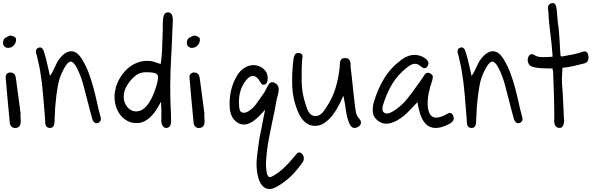

<svg xmlns="http://www.w3.org/2000/svg" viewBox="-20 -847 3916 1271"><path d="M46.9 -367.2Q57.6 -367.2 64.9 -363.8Q72.3 -360.4 76.7 -354.5Q81.1 -348.6 83 -340.8Q85 -333 85.9 -325.2Q93.8 -266.6 101.6 -208Q109.4 -149.4 117.2 -89.8H115.2Q116.2 -77.1 116.7 -64.9Q117.2 -52.7 117.2 -40Q117.2 -23.4 109.4 -12.7Q101.6 -2 85 0Q67.4 2 57.1 -7.8Q46.9 -17.6 44.9 -33.2Q37.1 -108.4 30.8 -183.1Q24.4 -257.8 17.6 -333Q16.6 -346.7 23.9 -356.4Q31.2 -366.2 46.9 -367.2ZM0 -562.5Q0 -586.9 15.6 -596.7Q31.2 -606.4 48.8 -612.3Q66.4 -609.4 77.6 -602.1Q88.9 -594.7 85.9 -576.2Q82 -556.6 69.3 -544.4Q56.6 -532.2 38.1 -530.3Q24.4 -528.3 12.2 -537.1Q0 -545.9 0 -562.5Z M233.4 -530.3Q244.1 -535.2 251 -532.2Q257.8 -529.3 262.2 -523.4Q266.6 -517.6 269.5 -509.3Q272.5 -501 274.4 -493.2Q285.2 -459 293 -422.4Q300.8 -385.7 310.5 -344.7Q321.3 -358.4 328.6 -373Q335.9 -387.7 342.8 -402.3Q349.6 -417 356.4 -431.2Q363.3 -445.3 373 -457Q413.1 -507.8 451.2 -507.8Q491.2 -507.8 523.4 -454.1Q549.8 -411.1 567.4 -363.8Q585 -316.4 598.1 -267.6Q611.3 -218.8 622.1 -168.9Q632.8 -119.1 646.5 -70.3Q650.4 -57.6 645 -46.9Q639.6 -36.1 626 -32.2Q612.3 -29.3 604 -37.1Q595.7 -44.9 591.8 -56.6Q583 -87.9 574.7 -119.1Q566.4 -150.4 558.6 -181.6Q544.9 -237.3 529.8 -292Q514.6 -346.7 489.3 -396.5Q466.8 -439.5 448.2 -439.5Q429.7 -439.5 406.2 -397.5Q375 -343.8 363.8 -283.2Q352.5 -222.7 347.7 -161.1Q344.7 -135.7 344.2 -111.3Q343.8 -86.9 341.8 -61.5Q340.8 -52.7 340.8 -42Q340.8 -31.2 338.4 -22Q335.9 -12.7 329.6 -6.3Q323.2 0 310.5 0Q297.9 0 291 -5.9Q284.2 -11.7 281.7 -20.5Q279.3 -29.3 279.3 -40Q279.3 -50.8 278.3 -60.5Q271.5 -140.6 265.1 -220.7Q258.8 -300.8 245.1 -380.9Q241.2 -405.3 235.4 -428.7Q229.5 -452.1 224.6 -476.6Q222.7 -484.4 220.2 -491.7Q217.8 -499 217.8 -506.3Q217.8 -513.7 220.7 -520Q223.6 -526.4 233.4 -530.3Z M748 -272.5Q758.8 -306.6 778.3 -337.9Q797.9 -369.1 824.2 -392.6Q850.6 -416 883.8 -430.2Q917 -444.3 954.1 -444.3Q976.6 -444.3 996.1 -439Q1015.6 -433.6 1036.1 -425.8Q1038.1 -425.8 1043.9 -423.8Q1050.8 -467.8 1052.7 -511.2Q1054.7 -554.7 1055.7 -598.6Q1056.6 -612.3 1056.6 -626.5Q1056.6 -640.6 1057.6 -654.3V-677.7Q1057.6 -685.5 1057.6 -693.8Q1057.6 -702.1 1058.6 -710V-711.9Q1059.6 -719.7 1060.5 -728.5Q1061.5 -737.3 1064.5 -745.1Q1069.3 -756.8 1076.2 -761.2Q1083 -765.6 1094.7 -765.6Q1113.3 -762.7 1120.1 -744.1Q1125 -730.5 1124 -708Q1123 -692.4 1122.6 -676.8Q1122.1 -661.1 1121.1 -645.5Q1119.1 -602.5 1117.7 -559.6Q1116.2 -516.6 1113.3 -472.7Q1107.4 -372.1 1106.9 -280.8Q1106.4 -189.5 1111.3 -101.6Q1111.3 -92.8 1111.8 -84Q1112.3 -75.2 1112.3 -65.4V-56.6Q1114.3 -38.1 1109.4 -21.5Q1101.6 -2 1084 0Q1076.2 0 1069.8 -2Q1063.5 -3.9 1058.6 -11.7Q1050.8 -22.5 1048.8 -35.6Q1046.9 -48.8 1047.9 -56.6Q1048.8 -88.9 1048.3 -116.7Q1047.9 -144.5 1045.9 -172.9Q1043.9 -170.9 1043 -168Q1042 -165 1040 -163.1Q1028.3 -140.6 1013.2 -117.7Q998 -94.7 979 -75.7Q960 -56.6 936.5 -44.4Q913.1 -32.2 884.8 -32.2Q850.6 -32.2 823.7 -46.4Q796.9 -60.5 778.3 -84Q759.8 -107.4 749.5 -137.2Q739.3 -167 738.3 -197.3Q737.3 -216.8 740.2 -235.4Q743.2 -253.9 748 -272.5ZM824.2 -136.7Q848.6 -109.4 880.9 -109.4Q908.2 -109.4 929.7 -126.5Q951.2 -143.6 967.3 -168.5Q983.4 -193.4 994.6 -220.7Q1005.9 -248 1012.7 -269.5Q1021.5 -298.8 1024.9 -319.8Q1028.3 -340.8 1023.4 -350.6Q1016.6 -361.3 996.6 -365.2Q976.6 -369.1 946.3 -369.1Q905.3 -369.1 876.5 -345.7Q847.7 -322.3 826.2 -290Q798.8 -249 798.8 -208Q798.8 -167 824.2 -136.7Z M1263.7 -367.2Q1274.4 -367.2 1281.7 -363.8Q1289.1 -360.4 1293.5 -354.5Q1297.9 -348.6 1299.8 -340.8Q1301.8 -333 1302.7 -325.2Q1310.5 -266.6 1318.4 -208Q1326.2 -149.4 1334 -89.8H1332Q1333 -77.1 1333.5 -64.9Q1334 -52.7 1334 -40Q1334 -23.4 1326.2 -12.7Q1318.4 -2 1301.8 0Q1284.2 2 1273.9 -7.8Q1263.7 -17.6 1261.7 -33.2Q1253.9 -108.4 1247.6 -183.1Q1241.2 -257.8 1234.4 -333Q1233.4 -346.7 1240.7 -356.4Q1248 -366.2 1263.7 -367.2ZM1216.8 -562.5Q1216.8 -586.9 1232.4 -596.7Q1248 -606.4 1265.6 -612.3Q1283.2 -609.4 1294.4 -602.1Q1305.7 -594.7 1302.7 -576.2Q1298.8 -556.6 1286.1 -544.4Q1273.4 -532.2 1254.9 -530.3Q1241.2 -528.3 1229 -537.1Q1216.8 -545.9 1216.8 -562.5Z M1991.2 199.2Q1992.2 212.9 1985.8 223.1Q1979.5 233.4 1973.6 241.2Q1970.7 244.1 1969.7 246.1Q1900.4 340.8 1809.6 390.6Q1784.2 404.3 1763.7 404.3Q1734.4 404.3 1713.9 378.9Q1694.3 355.5 1685.5 310.5Q1674.8 257.8 1679.7 206.5Q1684.6 155.3 1692.4 105.5L1693.4 98.6V97.7V94.7Q1696.3 74.2 1700.2 53.7Q1704.1 33.2 1709 12.7Q1710.9 4.9 1711.9 -2.4Q1712.9 -9.8 1714.8 -17.6Q1718.8 -37.1 1722.2 -56.6Q1725.6 -76.2 1730.5 -98.6L1735.4 -121.1Q1731.4 -116.2 1727.5 -112.8Q1723.6 -109.4 1719.7 -104.5Q1692.4 -73.2 1668.9 -54.7Q1629.9 -22.5 1594.7 -22.5Q1568.4 -22.5 1543.9 -41Q1515.6 -63.5 1505.9 -101.6Q1501 -120.1 1500.5 -139.2Q1500 -158.2 1500 -174.8Q1503.9 -270.5 1548.8 -345.7Q1558.6 -362.3 1570.8 -375.5Q1583 -388.7 1597.7 -397.5Q1626 -416 1658.2 -416Q1683.6 -416 1705.1 -404.3Q1726.6 -392.6 1737.3 -377Q1752 -358.4 1752 -329.1Q1752 -324.2 1751.5 -318.4Q1751 -312.5 1749 -306.6Q1745.1 -293.9 1734.4 -288.1Q1726.6 -286.1 1724.6 -286.1Q1714.8 -286.1 1709.5 -293.9Q1704.1 -301.8 1700.2 -307.6Q1680.7 -343.8 1654.3 -343.8Q1631.8 -343.8 1611.3 -318.4Q1551.8 -247.1 1563.5 -135.7Q1566.4 -100.6 1593.8 -100.6Q1612.3 -100.6 1629.9 -114.3Q1655.3 -130.9 1673.8 -155.8Q1692.4 -180.7 1710.9 -208Q1719.7 -221.7 1730.5 -236.3Q1735.4 -244.1 1742.2 -258.8Q1750 -274.4 1758.8 -288.6Q1767.6 -302.7 1783.2 -302.7Q1792 -302.7 1801.8 -296.9Q1824.2 -284.2 1825.2 -255.9Q1825.2 -245.1 1822.8 -233.4Q1820.3 -221.7 1817.4 -210.9Q1813.5 -200.2 1811.5 -189.5Q1805.7 -152.3 1798.3 -116.2Q1791 -80.1 1783.2 -44.9Q1772.5 7.8 1761.7 61.5Q1751 115.2 1745.1 169.9L1746.1 171.9L1745.1 174.8V176.8Q1741.2 209 1740.7 236.8Q1740.2 264.6 1745.1 292Q1747.1 304.7 1750.5 311.5Q1753.9 318.4 1756.8 321.3Q1759.8 324.2 1762.7 324.7Q1765.6 325.2 1766.6 325.2Q1775.4 325.2 1786.1 318.4Q1823.2 297.9 1856.9 266.6Q1890.6 235.4 1926.8 191.4Q1928.7 189.5 1929.2 188.5Q1929.7 187.5 1931.6 185.5Q1937.5 177.7 1944.8 169.9Q1952.1 162.1 1961.9 162.1Q1970.7 162.1 1980.5 171.9Q1991.2 185.5 1991.2 199.2Z M1922.9 -456.1Q1924.8 -471.7 1931.6 -484.9Q1938.5 -498 1960 -496.1Q1971.7 -495.1 1976.6 -489.7Q1981.4 -484.4 1982.4 -478Q1983.4 -471.7 1981.9 -463.9Q1980.5 -456.1 1979.5 -449.2Q1975.6 -375 1977.1 -302.2Q1978.5 -229.5 2002.9 -157.2Q2006.8 -144.5 2011.2 -131.8Q2015.6 -119.1 2022 -107.9Q2028.3 -96.7 2037.6 -88.9Q2046.9 -81.1 2061.5 -79.1Q2076.2 -77.1 2088.4 -82.5Q2100.6 -87.9 2109.9 -96.7Q2119.1 -105.5 2127 -116.7Q2134.8 -127.9 2141.6 -138.7Q2181.6 -198.2 2201.2 -263.7Q2220.7 -329.1 2228.5 -399.4Q2229.5 -409.2 2229.5 -420.4Q2229.5 -431.6 2232.4 -441.4Q2235.4 -451.2 2242.7 -457Q2250 -462.9 2265.6 -462.9Q2280.3 -462.9 2287.6 -456.1Q2294.9 -449.2 2297.9 -439.5Q2300.8 -429.7 2300.8 -418Q2300.8 -406.2 2301.8 -396.5Q2309.6 -335 2315.4 -273.9Q2321.3 -212.9 2329.1 -151.4Q2332 -128.9 2335.9 -105Q2339.8 -81.1 2358.4 -61.5Q2372.1 -45.9 2369.1 -30.8Q2366.2 -15.6 2348.6 -5.9Q2336.9 0 2328.1 0Q2314.5 0 2305.7 -9.3Q2296.9 -18.6 2291 -33.2Q2275.4 -72.3 2270 -116.2Q2264.6 -160.2 2252.9 -213.9Q2241.2 -186.5 2223.6 -151.4Q2206.1 -116.2 2182.6 -85.9Q2159.2 -55.7 2129.9 -34.7Q2100.6 -13.7 2064.5 -13.7Q2031.2 -13.7 2002.9 -35.6Q1974.6 -57.6 1955.1 -101.6Q1918 -187.5 1914.6 -276.4Q1911.1 -365.2 1922.9 -456.1Z M2454.1 -168.9Q2478.5 -252.9 2521 -324.2Q2563.5 -395.5 2632.8 -448.2Q2654.3 -464.8 2677.2 -474.1Q2700.2 -483.4 2724.6 -483.4Q2740.2 -483.4 2755.4 -479.5Q2770.5 -475.6 2787.1 -465.8Q2802.7 -457 2812 -442.9Q2821.3 -428.7 2810.5 -409.2Q2802.7 -395.5 2791 -395.5Q2783.2 -395.5 2775.4 -400.4Q2767.6 -405.3 2759.8 -412.1Q2744.1 -424.8 2727.5 -424.8Q2712.9 -424.8 2699.7 -417.5Q2686.5 -410.2 2675.8 -401.4Q2613.3 -353.5 2575.2 -289.1Q2537.1 -224.6 2514.6 -148.4Q2511.7 -136.7 2511.7 -123Q2511.7 -109.4 2522.5 -101.6Q2529.3 -95.7 2542 -95.7Q2551.8 -95.7 2561 -99.6Q2570.3 -103.5 2579.1 -108.4Q2633.8 -141.6 2672.9 -189.5Q2711.9 -237.3 2747.1 -289.1Q2754.9 -299.8 2763.2 -311.5Q2771.5 -323.2 2779.3 -335Q2786.1 -346.7 2793.5 -356Q2800.8 -365.2 2812.5 -365.2Q2820.3 -365.2 2827.1 -361.3Q2845.7 -352.5 2845.2 -337.9Q2844.7 -323.2 2838.9 -306.6Q2825.2 -267.6 2817.4 -228Q2809.6 -188.5 2811.5 -146.5Q2817.4 -68.4 2867.2 -68.4Q2886.7 -68.4 2918 -81.1Q2927.7 -85.9 2938.5 -92.8Q2949.2 -99.6 2959 -99.6Q2971.7 -99.6 2979.5 -82Q2985.4 -69.3 2983.4 -59.1Q2981.4 -48.8 2974.6 -41.5Q2967.8 -34.2 2958 -28.8Q2948.2 -23.4 2937.5 -18.6Q2897.5 0 2864.3 0Q2815.4 0 2786.1 -41.5Q2756.8 -83 2743.2 -170.9Q2709 -133.8 2677.7 -102.5Q2646.5 -71.3 2608.4 -49.8Q2590.8 -40 2573.2 -34.2Q2555.7 -28.3 2537.1 -28.3Q2523.4 -28.3 2509.3 -32.7Q2495.1 -37.1 2481.4 -47.9Q2451.2 -71.3 2448.2 -104.5Q2445.3 -137.7 2454.1 -168.9Z M3024.4 -530.3Q3035.2 -535.2 3042 -532.2Q3048.8 -529.3 3053.2 -523.4Q3057.6 -517.6 3060.5 -509.3Q3063.5 -501 3065.4 -493.2Q3076.2 -459 3084 -422.4Q3091.8 -385.7 3101.6 -344.7Q3112.3 -358.4 3119.6 -373Q3127 -387.7 3133.8 -402.3Q3140.6 -417 3147.5 -431.2Q3154.3 -445.3 3164.1 -457Q3204.1 -507.8 3242.2 -507.8Q3282.2 -507.8 3314.5 -454.1Q3340.8 -411.1 3358.4 -363.8Q3376 -316.4 3389.2 -267.6Q3402.3 -218.8 3413.1 -168.9Q3423.8 -119.1 3437.5 -70.3Q3441.4 -57.6 3436 -46.9Q3430.7 -36.1 3417 -32.2Q3403.3 -29.3 3395 -37.1Q3386.7 -44.9 3382.8 -56.6Q3374 -87.9 3365.7 -119.1Q3357.4 -150.4 3349.6 -181.6Q3335.9 -237.3 3320.8 -292Q3305.7 -346.7 3280.3 -396.5Q3257.8 -439.5 3239.3 -439.5Q3220.7 -439.5 3197.3 -397.5Q3166 -343.8 3154.8 -283.2Q3143.6 -222.7 3138.7 -161.1Q3135.7 -135.7 3135.3 -111.3Q3134.8 -86.9 3132.8 -61.5Q3131.8 -52.7 3131.8 -42Q3131.8 -31.2 3129.4 -22Q3127 -12.7 3120.6 -6.3Q3114.3 0 3101.6 0Q3088.9 0 3082 -5.9Q3075.2 -11.7 3072.8 -20.5Q3070.3 -29.3 3070.3 -40Q3070.3 -50.8 3069.3 -60.5Q3062.5 -140.6 3056.2 -220.7Q3049.8 -300.8 3036.1 -380.9Q3032.2 -405.3 3026.4 -428.7Q3020.5 -452.1 3015.6 -476.6Q3013.7 -484.4 3011.2 -491.7Q3008.8 -499 3008.8 -506.3Q3008.8 -513.7 3011.7 -520Q3014.6 -526.4 3024.4 -530.3Z M3474.6 -461.9Q3476.6 -471.7 3483.4 -480Q3490.2 -488.3 3501 -488.3Q3506.8 -488.3 3511.7 -485.8Q3516.6 -483.4 3521.5 -480.5Q3522.5 -479.5 3522.9 -479.5Q3523.4 -479.5 3524.4 -478.5Q3541 -468.8 3575.2 -468.8Q3584 -468.8 3592.8 -469.2Q3601.6 -469.7 3609.4 -469.7Q3615.2 -470.7 3624 -470.7Q3632.8 -470.7 3637.7 -471.7Q3637.7 -473.6 3637.2 -476.6Q3636.7 -479.5 3637.7 -481.4Q3635.7 -513.7 3631.3 -556.6Q3627 -599.6 3620.1 -651.4Q3618.2 -671.9 3615.2 -696.8Q3612.3 -721.7 3610.4 -766.6Q3609.4 -769.5 3609.4 -775.4Q3607.4 -784.2 3607.4 -794.4Q3607.4 -804.7 3612.3 -813.5Q3615.2 -818.4 3624 -823.2Q3626 -824.2 3630.9 -825.7Q3635.7 -827.1 3638.7 -827.1Q3655.3 -827.1 3661.1 -805.7Q3663.1 -797.9 3664.1 -790Q3665 -782.2 3666 -774.4Q3668.9 -731.4 3671.9 -707Q3674.8 -682.6 3677.7 -663.1Q3679.7 -644.5 3682.6 -605.5Q3685.5 -566.4 3687.5 -524.4Q3688.5 -516.6 3688.5 -509.3Q3688.5 -502 3689.5 -494.1Q3689.5 -491.2 3689.9 -484.9Q3690.4 -478.5 3692.4 -475.6Q3694.3 -473.6 3698.2 -473.6H3704.1Q3711.9 -475.6 3723.6 -477.5Q3754.9 -482.4 3778.8 -487.8Q3802.7 -493.2 3835.9 -503.9Q3838.9 -504.9 3842.8 -505.9Q3846.7 -506.8 3850.6 -506.8Q3859.4 -506.8 3867.2 -499Q3874 -489.3 3875 -475.6Q3877.9 -460 3872.1 -446.3Q3867.2 -436.5 3860.8 -432.6Q3854.5 -428.7 3846.7 -426.8Q3807.6 -417 3776.4 -409.7Q3745.1 -402.3 3705.1 -398.4Q3705.1 -398.4 3703.1 -396.5Q3703.1 -393.6 3703.1 -388.2Q3703.1 -382.8 3702.1 -375Q3700.2 -349.6 3699.7 -327.6Q3699.2 -305.7 3700.2 -295.9Q3705.1 -238.3 3707.5 -182.1Q3710 -126 3712.9 -67.4V-60.5Q3713.9 -54.7 3714.4 -47.9Q3714.8 -41 3712.9 -33.2Q3710 -14.6 3698.2 -3.9Q3690.4 0 3686.5 0Q3683.6 0 3673.8 -2Q3666 -3.9 3663.6 -6.3Q3661.1 -8.8 3660.2 -9.8Q3650.4 -22.5 3649.4 -37.1Q3647.5 -50.8 3649.4 -63.5Q3649.4 -140.6 3647 -216.3Q3644.5 -292 3641.6 -369.1Q3641.6 -373 3641.1 -375Q3640.6 -377 3640.6 -377.9Q3638.7 -379.9 3638.7 -383.8V-390.6Q3637.7 -392.6 3637.7 -392.6V-393.6H3635.7H3631.8H3627H3616.2Q3593.8 -393.6 3563 -395.5Q3532.2 -397.5 3509.8 -403.3Q3495.1 -408.2 3486.8 -415Q3478.5 -421.9 3474.6 -438.5Q3473.6 -444.3 3473.1 -450.2Q3472.7 -456.1 3474.6 -461.9Z"/></svg>

Font: Scriphy
Style: Regular
Weight: 400
Designer: Ala M. Lockhart
Foundry: Ala M. Lockhart
Version: Version 1.0 2021